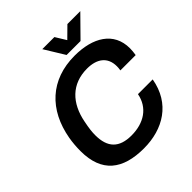

<svg xmlns="http://www.w3.org/2000/svg" viewBox="-234 -1022 1189 1189"><g transform="rotate(-45 360.5 -428.0)"><path d="M663 -868H550L479 -798L436 -868H330L411 -736H533ZM341 12C509 12 650 -72 681 -252H552C533 -152 452 -99 343 -99C236 -99 185 -151 185 -259C185 -287 188 -315 198 -365C224 -501 306 -587 441 -587C526 -587 582 -548 582 -466C582 -456 581 -445 579 -433H713C716 -452 718 -471 718 -488C718 -630 602 -698 443 -698C232 -698 97 -570 60 -362C54 -327 51 -291 51 -254C51 -68 156 12 341 12Z"/></g></svg>

Font: Archivo SemiBold
Style: Italic
Weight: 600
Italic angle: -10°
Designer: Hector Gatti
Foundry: Omnibus-Type
Version: Version 2.001